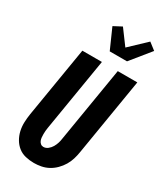

<svg xmlns="http://www.w3.org/2000/svg" viewBox="-243 -1079 995 1174"><g transform="rotate(30 254.5 -491.5)"><path d="M207 8Q176 8 147 1Q118 -6 96 -23.5Q74 -41 59.5 -66Q45 -91 38.5 -119.5Q32 -148 33 -178.5Q34 -209 39 -240L121 -735H259L174 -221Q172 -209 171 -197.5Q170 -186 170 -174.5Q170 -163 171 -151.5Q172 -140 176 -130Q180 -120 188.5 -113Q197 -106 208 -106Q225 -106 239.5 -117.5Q254 -129 263 -144.5Q272 -160 277 -176.5Q282 -193 284 -209L371 -735H509L419 -190Q415 -165 407.5 -140Q400 -115 386 -91.5Q372 -68 352 -48Q332 -28 308 -15Q284 -2 258 3Q232 8 207 8ZM268 -815 205 -957 262 -987 339 -883 453 -991 502 -953 390 -815Z"/></g></svg>

Font: Iosevka Curly Heavy
Style: Italic
Weight: 900
Italic angle: -9°
Monospace: yes
Designer: Belleve Invis
Foundry: Belleve Invis
Version: Version 22.1.2; ttfautohint (v1.8.4)